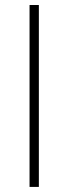

<svg xmlns="http://www.w3.org/2000/svg" viewBox="-20 -735 269 755"><path d="M96.2 0V-715.3H132.8V0Z"/></svg>

Font: Elstob ExtraLight
Style: Regular
Weight: 200
Designer: Peter S. Baker
Version: Version 1.015